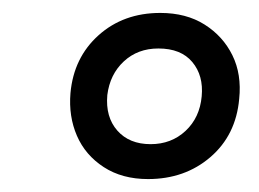

<svg xmlns="http://www.w3.org/2000/svg" viewBox="-20 -723 400 297"><path d="M228 -703Q268 -703 296.5 -685Q325 -667 339.5 -637.5Q354 -608 350 -570Q345 -514 305.5 -480Q266 -446 209 -446Q169 -446 140.5 -464.5Q112 -483 99 -513Q86 -543 89 -579Q94 -634 132.5 -668.5Q171 -703 228 -703ZM225 -648Q193 -648 171.5 -628Q150 -608 146 -576Q143 -542 161.5 -521Q180 -500 213 -500Q245 -500 267 -520.5Q289 -541 292 -574Q295 -606 277.5 -627Q260 -648 225 -648Z"/></svg>

Font: Exo 2 Medium
Style: Italic
Weight: 500
Italic angle: -8°
Designer: Natanael Gama
Foundry: Natanael Gama
Version: Version 2.010